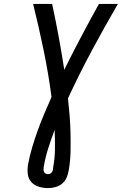

<svg xmlns="http://www.w3.org/2000/svg" viewBox="-20 -755 640 980"><path d="M225 205Q201 205 178 198Q155 191 140 174.5Q125 158 122 134Q119 110 123 86Q131 42 144 -2Q157 -46 172.5 -89Q188 -132 206 -174.5Q224 -217 243 -260Q227 -381 202.5 -499.5Q178 -618 149 -735H246Q264 -652 279.5 -568Q295 -484 308 -399Q350 -484 394.5 -568Q439 -652 485 -735H582Q513 -617 448.5 -496.5Q384 -376 327 -253Q332 -208 335.5 -163Q339 -118 340 -72Q341 -26 340 20.5Q339 67 331 113Q328 132 320.5 150.5Q313 169 297.5 182Q282 195 262.5 200Q243 205 225 205ZM225 134Q231 134 236 131.5Q241 129 244.5 124Q248 119 249.5 113.5Q251 108 251 102Q260 54 260.5 5Q261 -44 259 -92Q241 -45 226 2.5Q211 50 203 98Q202 104 202 110.5Q202 117 204.5 122.5Q207 128 213 131Q219 134 225 134Z"/></svg>

Font: Iosevka Slab Medium Extended
Style: Italic
Weight: 500
Width: 7
Italic angle: -9°
Monospace: yes
Designer: Belleve Invis
Foundry: Belleve Invis
Version: Version 11.1.0; ttfautohint (v1.8.3)